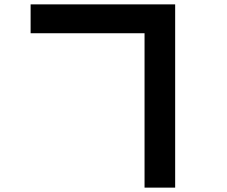

<svg xmlns="http://www.w3.org/2000/svg" viewBox="-20 -784 1040 878"><path d="M120 -632V-764H781V-632ZM641 -764H781V74H641Z"/></svg>

Font: Murecho Thin SemiBold
Style: Regular
Weight: 600
Version: Version 1.010